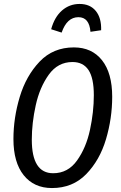

<svg xmlns="http://www.w3.org/2000/svg" viewBox="-20 -940 614 972"><path d="M548 -450Q548 -341 516.5 -235Q485 -129 416.5 -58.5Q348 12 243 12Q152 12 100 -53Q48 -118 48 -236Q48 -343 80 -449.5Q112 -556 180.5 -628Q249 -700 354 -700Q445 -700 496.5 -635Q548 -570 548 -450ZM141 -233Q141 -63 249 -63Q324 -63 370 -127.5Q416 -192 435.5 -282.5Q455 -373 455 -458Q455 -545 428 -585.5Q401 -626 347 -626Q273 -626 227 -562Q181 -498 161 -407.5Q141 -317 141 -233ZM239 -792Q256 -854 294 -887Q332 -920 383 -920Q436 -920 465 -884.5Q494 -849 492 -787L438 -779Q432 -853 377 -853Q319 -853 292 -775Z"/></svg>

Font: Fira Sans Compressed
Style: Italic
Weight: 400
Width: 1
Italic angle: -8°
Designer: bBox Type GmbH & Carrois Corporate GbR & Edenspiekermann AG
Foundry: bBox Type GmbH & Carrois Corporate GbR & Edenspiekermann AG
Version: Version 4.301